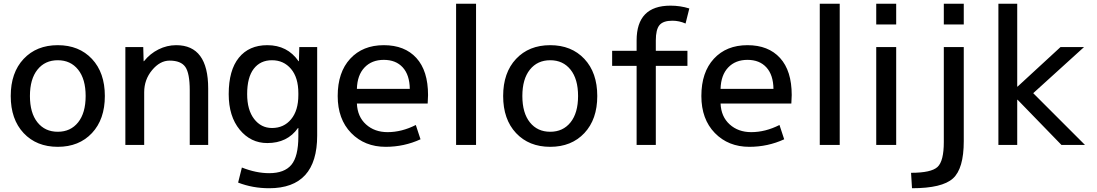

<svg xmlns="http://www.w3.org/2000/svg" viewBox="-20 -770 5826 1020"><path d="M105.5 -457Q174 -530 287 -530Q400 -530 468.5 -457Q537 -384 537 -260Q537 -136 468.5 -63Q400 10 287 10Q174 10 105.5 -63Q37 -136 37 -260Q37 -384 105.5 -457ZM179 -120Q219 -70 287 -70Q355 -70 395 -120Q435 -170 435 -260Q435 -350 395 -400Q355 -450 287 -450Q219 -450 179 -400Q139 -350 139 -260Q139 -170 179 -120Z M741 -520 743 -445H745Q777 -485 822 -507.5Q867 -530 916 -530Q1086 -530 1086 -300V0H988V-290Q988 -381 964.5 -414.5Q941 -448 881 -448Q830 -448 788 -397.5Q746 -347 746 -280V0H646V-520Z M1293 -270Q1293 -186 1330 -138Q1367 -90 1425 -90Q1488 -90 1526.5 -136.5Q1565 -183 1565 -265V-275Q1565 -358 1526 -404Q1487 -450 1425 -450Q1363 -450 1328 -404.5Q1293 -359 1293 -270ZM1195 -270Q1195 -397 1249 -463.5Q1303 -530 1400 -530Q1507 -530 1566 -445H1568L1570 -520H1665V-50Q1665 230 1410 230Q1322 230 1245 200L1265 120Q1341 150 1410 150Q1491 150 1528 105.5Q1565 61 1565 -45V-90H1563Q1507 -10 1400 -10Q1312 -10 1253.5 -81Q1195 -152 1195 -270Z M1876 -298H2157Q2156 -372 2119.5 -412Q2083 -452 2019 -452Q1955 -452 1916.5 -411.5Q1878 -371 1876 -298ZM1876 -220Q1879 -150 1924.5 -109Q1970 -68 2039 -68Q2114 -68 2189 -106L2214 -30Q2127 10 2029 10Q1917 10 1845.5 -63.5Q1774 -137 1774 -260Q1774 -386 1840.5 -458Q1907 -530 2019 -530Q2130 -530 2192 -462Q2254 -394 2254 -265Q2254 -250 2252 -220Z M2403 0V-750H2509V0Z M2721.5 -457Q2790 -530 2903 -530Q3016 -530 3084.5 -457Q3153 -384 3153 -260Q3153 -136 3084.5 -63Q3016 10 2903 10Q2790 10 2721.5 -63Q2653 -136 2653 -260Q2653 -384 2721.5 -457ZM2795 -120Q2835 -70 2903 -70Q2971 -70 3011 -120Q3051 -170 3051 -260Q3051 -350 3011 -400Q2971 -450 2903 -450Q2835 -450 2795 -400Q2755 -350 2755 -260Q2755 -170 2795 -120Z M3232 -420V-500H3362V-555Q3362 -740 3542 -740Q3594 -740 3642 -725L3622 -645Q3588 -660 3552 -660Q3503 -660 3483.5 -636.5Q3464 -613 3464 -555V-500H3632V-420H3464V0H3362V-420Z M3808 -298H4089Q4088 -372 4051.5 -412Q4015 -452 3951 -452Q3887 -452 3848.5 -411.5Q3810 -371 3808 -298ZM3808 -220Q3811 -150 3856.5 -109Q3902 -68 3971 -68Q4046 -68 4121 -106L4146 -30Q4059 10 3961 10Q3849 10 3777.5 -63.5Q3706 -137 3706 -260Q3706 -386 3772.5 -458Q3839 -530 3951 -530Q4062 -530 4124 -462Q4186 -394 4186 -265Q4186 -250 4184 -220Z M4335 0V-750H4441V0Z M4635 -640V-750H4741V-640ZM4635 0V-520H4741V0Z M4994 -15V-520H5100V-20Q5100 126 5042.5 178Q4985 230 4825 230L4820 148Q4927 148 4960.5 117Q4994 86 4994 -15ZM4994 -640V-750H5100V-640Z M5386 -240H5384V0H5284V-750H5384V-310H5386L5614 -520H5739L5469 -275L5744 0H5619Z"/></svg>

Font: Mplus 1p Medium
Style: Regular
Weight: 500
Version: Version 1.061